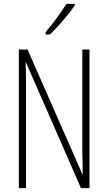

<svg xmlns="http://www.w3.org/2000/svg" viewBox="-20 -969 557 989"><path d="M441 0H397L114 -647H112Q113 -623 113.5 -594Q114 -565 114 -526V0H77V-714H122L404 -72H406Q406 -108 405 -143.5Q404 -179 404 -202V-714H441ZM365 -941Q349 -917 326.5 -889.5Q304 -862 280 -835.5Q256 -809 237 -791H215V-803Q248 -843 273 -877Q298 -911 322 -949H365Z"/></svg>

Font: Noto Sans Lao ExtraCondensed ExtraLight
Style: Regular
Weight: 200
Width: 2
Designer: Monotype Design Team
Foundry: Monotype Imaging Inc.
Version: Version 2.003; ttfautohint (v1.8.4.7-5d5b)